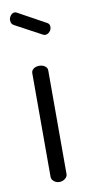

<svg xmlns="http://www.w3.org/2000/svg" viewBox="-83 -735 356 770"><g transform="rotate(-10 95.5 -350.5)"><path d="M12 -673Q12 -683 19 -692Q26 -701 36 -701Q40 -701 45 -698L156 -637Q167 -632 167 -619Q167 -608 159 -599.5Q151 -591 141 -591Q136 -591 131 -594L25 -651Q12 -657 12 -673ZM63 -26V-449Q63 -459 72 -466Q81 -473 95 -473Q109 -473 118.5 -466Q128 -459 128 -449V-26Q128 -16 118 -8Q108 0 95 0Q82 0 72.5 -8Q63 -16 63 -26Z"/></g></svg>

Font: Terminal Dosis
Style: Regular
Weight: 400
Designer: Edgar Tolentino, Pablo Impallari, Igino Marini
Foundry: Edgar Tolentino, Pablo Impallari, Igino Marini
Version: Version 1.007